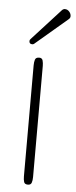

<svg xmlns="http://www.w3.org/2000/svg" viewBox="-54 -790 326 819"><g transform="rotate(5 108.5 -380.0)"><path d="M98.1 0Q84 0 81.1 -10Q78.1 -20 78.1 -33.2V-508.8Q78.1 -522.9 81.3 -533.4Q84.5 -543.9 99.1 -543.9Q111.3 -543.9 114.3 -533.2Q117.2 -522.5 117.2 -509.8V-34.2Q117.2 -20 113.8 -10Q110.4 0 98.1 0ZM64.5 -598.1Q51.3 -598.1 51.3 -610.8Q51.3 -615.7 55.2 -619.6L178.2 -754.4Q183.6 -759.8 190.4 -759.8Q201.2 -759.8 209 -751Q216.8 -742.2 216.8 -731.4Q216.8 -723.6 209.5 -717.8L71.8 -600.6Q68.4 -598.1 64.5 -598.1Z"/></g></svg>

Font: Gruppo
Style: Regular
Weight: 400
Designer: Vernon Adams
Foundry: Vernon Adams
Version: Version 1.001; ttfautohint (v1.8.4.7-5d5b);gftools[0.9.28]